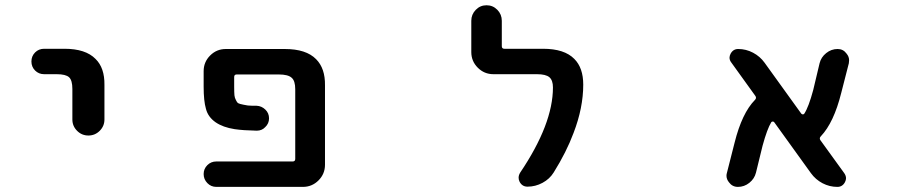

<svg xmlns="http://www.w3.org/2000/svg" viewBox="-20 -736 3540 737"><path d="M257.8 -277.3V-394.5Q257.8 -427.7 245.1 -439.5Q232.4 -451.2 197.3 -451.2H149.4Q128.9 -451.2 114.7 -465.3Q100.6 -479.5 100.6 -500Q100.6 -520.5 114.7 -534.7Q128.9 -548.8 149.4 -548.8H227.5Q308.6 -548.8 346.7 -509.8Q381.8 -475.6 380.9 -410.2V-277.3Q380.9 -252 362.8 -233.9Q344.7 -215.8 319.3 -215.8Q293.9 -215.8 275.9 -233.9Q257.8 -252 257.8 -277.3Z M810.5 -18.6Q790 -18.6 775.9 -33.2Q761.7 -47.9 761.7 -67.9Q761.7 -87.9 775.9 -102.1Q790 -116.2 810.5 -116.2H1103.5Q1113.3 -116.2 1113.3 -126V-393.6Q1113.3 -425.8 1099.6 -437.5Q1085.9 -450.2 1049.8 -450.2H888.7Q878.9 -450.2 878.9 -440.4V-403.3Q878.9 -380.9 879.9 -370.1Q880.9 -360.4 885.7 -351.6Q889.6 -342.8 894.5 -339.8Q899.4 -336.9 915 -334Q930.7 -330.1 948.2 -330.1Q955.1 -330.1 964.8 -330.1Q984.4 -329.1 998.5 -315.4Q1012.7 -301.8 1012.7 -281.7Q1012.7 -261.7 998 -248Q985.4 -234.4 965.8 -234.4Q965.8 -234.4 964.8 -234.4Q913.1 -235.4 880.9 -240.2Q835.9 -247.1 807.6 -266.6Q778.3 -287.1 770.5 -318.4Q761.7 -348.6 761.7 -403.3V-462.9Q761.7 -498 786.6 -522.9Q811.5 -547.9 846.7 -547.9H1073.2Q1155.3 -547.9 1193.4 -508.8Q1228.5 -473.6 1227.5 -408.2V-103.5Q1227.5 -68.4 1202.6 -43.5Q1177.7 -18.6 1142.6 -18.6Z M2004.9 -19.5Q1984.4 -19.5 1974.6 -38.1Q1970.7 -45.9 1970.7 -53.7Q1970.7 -63.5 1976.6 -73.2Q2102.5 -259.8 2102.5 -400.4Q2102.5 -427.7 2088.9 -439.5Q2075.2 -451.2 2041 -451.2H1874Q1838.9 -451.2 1814 -476.1Q1789.1 -501 1789.1 -536.1V-656.2Q1789.1 -680.7 1806.2 -698.2Q1823.2 -715.8 1847.7 -715.8Q1872.1 -715.8 1889.2 -698.2Q1906.2 -680.7 1906.2 -656.2V-558.6Q1906.2 -548.8 1916 -548.8H2064.5Q2146.5 -548.8 2184.6 -509.8Q2218.8 -475.6 2218.8 -411.1Q2218.8 -322.3 2181.6 -225.6Q2154.3 -152.3 2105.5 -74.2Q2089.8 -48.8 2062.5 -34.2Q2035.2 -19.5 2004.9 -19.5Z M3194.3 -18.6Q3164.1 -18.6 3137.2 -32.7Q3110.4 -46.9 3092.8 -71.3L2952.1 -266.6Q2950.2 -269.5 2946.3 -269.5Q2942.4 -269.5 2940.4 -266.6Q2924.8 -241.2 2907.2 -176.8L2881.8 -73.2Q2876 -49.8 2856.4 -34.2Q2836.9 -18.6 2812.5 -18.6Q2791 -18.6 2778.3 -36.1Q2768.6 -47.9 2768.6 -61.5Q2768.6 -67.4 2770.5 -73.2L2799.8 -188.5Q2828.1 -301.8 2877.9 -352.5Q2884.8 -359.4 2879.9 -367.2L2787.1 -496.1Q2780.3 -504.9 2780.3 -514.6Q2780.3 -521.5 2784.2 -529.3Q2793.9 -547.9 2813.5 -547.9Q2843.8 -547.9 2870.6 -533.7Q2897.5 -519.5 2915 -495.1L3055.7 -299.8Q3058.6 -296.9 3062 -296.9Q3065.4 -296.9 3067.4 -299.8Q3084 -325.2 3101.6 -390.6L3126 -493.2Q3131.8 -516.6 3151.4 -532.2Q3170.9 -547.9 3195.3 -547.9Q3216.8 -547.9 3229.5 -530.3Q3239.3 -518.6 3239.3 -504.9Q3239.3 -499 3238.3 -493.2L3209 -378.9Q3180.7 -265.6 3130.9 -212.9Q3124 -206.1 3128.9 -198.2L3220.7 -71.3Q3227.5 -61.5 3227.5 -51.8Q3227.5 -44.9 3223.6 -37.1Q3213.9 -18.6 3194.3 -18.6Z"/></svg>

Font: Rounded-X Mgen+ 2m medium
Style: Regular
Weight: 500
Designer: [Source Han Sans]
Ryoko NISHIZUKA  (kana & ideographs); Paul D. Hunt (Latin, Greek & Cyrillic); Wenlong ZHANG  (bopomofo
Version: Version 1.059.20150602